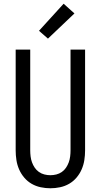

<svg xmlns="http://www.w3.org/2000/svg" viewBox="-20 -1001 540 1029"><path d="M250 8Q224 8 198 2.5Q172 -3 149.5 -16Q127 -29 110 -49Q93 -69 82.5 -93Q72 -117 68 -143Q64 -169 64 -195V-735H142V-195Q142 -179 144 -162.5Q146 -146 151.5 -131Q157 -116 166 -102.5Q175 -89 188.5 -79.5Q202 -70 218 -66Q234 -62 250 -62Q266 -62 282 -66Q298 -70 311.5 -79.5Q325 -89 334 -102.5Q343 -116 348.5 -131Q354 -146 356 -162.5Q358 -179 358 -195V-735H436V-195Q436 -169 432 -143Q428 -117 417.5 -93Q407 -69 390 -49Q373 -29 350.5 -16Q328 -3 302 2.5Q276 8 250 8ZM237 -794 189 -836 321 -981 379 -929Z"/></svg>

Font: Iosevka SS04
Style: Regular
Weight: 400
Monospace: yes
Designer: Belleve Invis
Foundry: Belleve Invis
Version: Version 19.0.0; ttfautohint (v1.8.4)